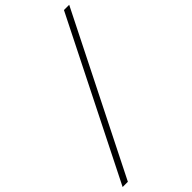

<svg xmlns="http://www.w3.org/2000/svg" viewBox="-306 -896 1113 1113"><g transform="rotate(-45 250.0 -340.0)"><path d="M-14 143 471 -823H514L29 143Z"/></g></svg>

Font: Iosevka SS04 Extralight
Style: Italic
Weight: 200
Italic angle: -9°
Monospace: yes
Designer: Belleve Invis
Foundry: Belleve Invis
Version: Version 19.0.0; ttfautohint (v1.8.4)